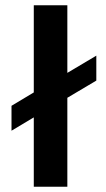

<svg xmlns="http://www.w3.org/2000/svg" viewBox="-20 -709 401 729"><path d="M108.3 0V-263.3L23.7 -212.7V-307.3L108.3 -358V-689H235.7V-432.3L345.7 -497.7V-403L235.7 -337.7V0Z"/></svg>

Font: Vivano Light
Style: Regular
Weight: 300
Designer: Joe Prince, Josias Burgherr
Version: Version 2.064;September 19, 2022;FontCreator 14.0.0.2877 64-